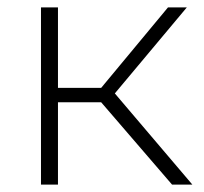

<svg xmlns="http://www.w3.org/2000/svg" viewBox="-20 -500 552 520"><path d="M254 -223H137V0H91V-480H137V-262H254L435 -480H486L291 -247L501 0H446Z"/></svg>

Font: Montserrat Ace
Style: Light
Weight: 300
Designer: Julieta Ulanovsky
Foundry: Julieta Ulanovsky
Version: Version 1